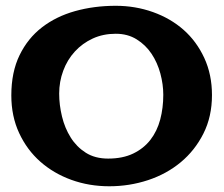

<svg xmlns="http://www.w3.org/2000/svg" viewBox="-20 -652 780 670"><path d="M719.7 -320.3Q719.7 -245.1 689.9 -186Q660.2 -127 610.8 -85.9Q561.5 -44.9 496.6 -23.4Q431.6 -2 361.3 -2Q291 -2 229 -24.4Q167 -46.9 120.6 -87.9Q74.2 -128.9 46.9 -187.5Q19.5 -246.1 19.5 -319.3Q19.5 -400.4 48.3 -459.5Q77.1 -518.6 126.5 -556.6Q175.8 -594.7 242.2 -613.3Q308.6 -631.8 383.8 -631.8Q452.1 -631.8 513.7 -609.9Q575.2 -587.9 620.6 -547.9Q666 -507.8 692.9 -449.7Q719.7 -391.6 719.7 -320.3ZM549.8 -321.3Q549.8 -357.4 539.6 -395.5Q529.3 -433.6 508.8 -464.4Q488.3 -495.1 457 -514.6Q425.8 -534.2 383.8 -534.2Q339.8 -534.2 303.7 -517.6Q267.6 -501 241.2 -472.2Q214.8 -443.4 200.7 -405.3Q186.5 -367.2 186.5 -325.2Q186.5 -286.1 196.3 -245.6Q206.1 -205.1 226.6 -172.4Q247.1 -139.6 279.3 -119.1Q311.5 -98.6 357.4 -98.6Q408.2 -98.6 444.8 -116.2Q481.4 -133.8 504.9 -164.1Q528.3 -194.3 539.1 -234.9Q549.8 -275.4 549.8 -321.3Z"/></svg>

Font: Fontdiner Swanky
Style: Regular
Weight: 400
Designer: Font Diner, Inc
Foundry: Font Diner, Inc
Version: Version 1.000